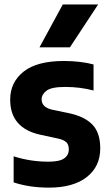

<svg xmlns="http://www.w3.org/2000/svg" viewBox="-20 -828 488 858"><path d="M199 10.5Q156.5 10.5 116.8 4.8Q77 -1 41 -13V-129.5Q115.5 -105.5 196.5 -105.5Q246 -105.5 266.8 -120.2Q287.5 -135 287.5 -160.5Q287.5 -181.5 276.5 -192.2Q265.5 -203 241 -208.5L162 -225.5Q25.5 -254.5 25.5 -382.5Q25.5 -460.5 85.5 -508Q145.5 -555.5 265.5 -555.5Q302.5 -555.5 336.2 -551.5Q370 -547.5 398 -540V-423.5Q338.5 -439.5 271.5 -439.5Q210 -439.5 188 -422.8Q166 -406 166 -384Q166 -349 212 -338L291.5 -321.5Q359.5 -306.5 393.8 -270.2Q428 -234 428 -165Q428 -83.5 367.5 -36.5Q307 10.5 199 10.5ZM156.5 -616.5 260.5 -808H418.5L292.5 -616.5Z"/></svg>

Font: Encode Sans SmCnd
Style: Bold
Weight: 700
Width: 4
Designer: Multiple Designers
Foundry: Impallari Type
Version: Version 3.002; ttfautohint (v1.8.3) -l 8 -r 50 -G 200 -x 14 